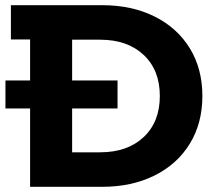

<svg xmlns="http://www.w3.org/2000/svg" viewBox="-20 -720 839 740"><path d="M760 -350Q760 -245 711.5 -166Q663 -87 575.5 -43.5Q488 0 374 0H96V-302H1V-410H96V-568H22V-700H374Q488 -700 575.5 -656.5Q663 -613 711.5 -534Q760 -455 760 -350ZM596 -350Q596 -450 533.5 -508.5Q471 -567 366 -567H258V-410H433V-302H258V-133H366Q471 -133 533.5 -191.5Q596 -250 596 -350Z"/></svg>

Font: mBank
Style: Bold
Weight: 700
Designer: Julieta Ulanovsky
Foundry: Julieta Ulanovsky
Version: Version 7.200